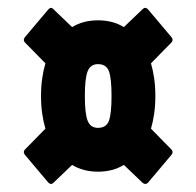

<svg xmlns="http://www.w3.org/2000/svg" viewBox="-20 -555 493 482"><path d="M114 -96Q108 -90 101 -97L42 -167Q37 -174 43 -180L94 -232Q89 -249 86 -269.5Q83 -290 83 -314Q83 -338 86 -358.5Q89 -379 94 -396L43 -448Q37 -454 42 -461L101 -531Q108 -539 114 -532L161 -487Q189 -504 226 -504Q263 -504 291 -487L338 -532Q345 -539 352 -531L411 -461Q416 -454 410 -448L359 -396Q364 -379 367 -358.5Q370 -338 370 -314Q370 -290 367 -269.5Q364 -249 359 -232L410 -180Q416 -174 411 -167L352 -97Q346 -90 338 -96L291 -141Q263 -124 226 -124Q189 -124 161 -141ZM226 -234Q247 -234 253.5 -252Q260 -270 260 -314Q260 -358 253.5 -376Q247 -394 226 -394Q207 -394 200 -376Q193 -358 193 -314Q193 -270 200 -252Q207 -234 226 -234Z"/></svg>

Font: Sofia Sans Extra Condensed Black
Style: Regular
Weight: 900
Designer: Botio Nikoltchev, Ani Petrova
Foundry: lettersoup
Version: Version 4.101